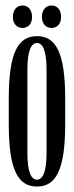

<svg xmlns="http://www.w3.org/2000/svg" viewBox="-20 -674 270 701"><path d="M80 -116V-419C80 -489 94 -517 115 -517C136 -517 150 -489 150 -419V-116C150 -46 136 -18 115 -18C94 -18 80 -46 80 -116ZM12 -220C12 -49 48 7 115 7C182 7 218 -49 218 -220V-315C218 -486 182 -542 115 -542C48 -542 12 -486 12 -315ZM27 -612C27 -588 41 -572 62 -572C84 -572 97 -588 97 -612C97 -637 84 -654 62 -654C41 -654 27 -637 27 -612ZM133 -612C133 -588 147 -572 168 -572C190 -572 203 -588 203 -612C203 -637 190 -654 168 -654C147 -654 133 -637 133 -612Z"/></svg>

Font: Americaine Condensed
Style: Regular
Weight: 400
Width: 3
Designer: Alan Madić
Foundry: ESAD Valence
Version: Version 0.001;Glyphs 3.1.2 (3151)